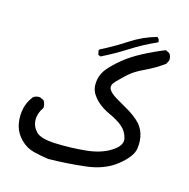

<svg xmlns="http://www.w3.org/2000/svg" viewBox="-82 -440 665 675"><g transform="rotate(15 250.0 -103.0)"><path d="M150.4 153.3Q122.1 149.4 95.2 142.6Q68.4 135.7 47.9 115.2Q27.3 94.7 20.5 69.3Q13.7 43.9 17.6 14.2Q21.5 -15.6 42 -42Q51.8 -49.8 66.4 -48.8L81.1 -42Q88.9 -30.3 87.9 -15.6Q71.3 7.8 71.8 31.7Q72.3 55.7 89.4 73.7Q106.4 91.8 162.1 93.8Q217.8 95.7 271.5 90.3Q325.2 85 360.8 62Q396.5 39.1 390.6 14.2Q384.8 -10.7 366.2 -26.4Q347.7 -42 318.4 -55.2Q289.1 -68.4 270.5 -86.4Q252 -104.5 246.1 -121.6Q240.2 -138.7 244.6 -161.6Q249 -184.6 265.6 -204.1Q282.2 -223.6 309.1 -245.6Q335.9 -267.6 374 -287.6Q412.1 -307.6 451.2 -323.2L464.8 -316.4Q473.6 -306.6 471.7 -291L464.8 -277.3Q432.6 -253.9 397 -237.3Q361.3 -220.7 342.3 -203.1Q323.2 -185.5 308.1 -169.9Q293 -154.3 298.8 -141.1Q304.7 -127.9 329.6 -113.3Q354.5 -98.6 374 -87.4Q393.6 -76.2 413.1 -59.1Q432.6 -42 440.4 -17.1Q448.2 7.8 443.8 37.1Q439.5 66.4 396 101.6Q352.5 136.7 285.2 144.5Q217.8 152.3 150.4 153.3ZM234.4 -242.2 225.6 -246.1 222.7 -261.7 225.6 -265.6Q272.5 -289.1 316.4 -317.9Q360.4 -346.7 410.2 -360.4Q419.9 -353.5 418 -342.8Q369.1 -321.3 324.7 -293Q280.3 -264.6 234.4 -242.2Z"/></g></svg>

Font: JasonHandwriting1
Style: Regular
Weight: 400
Version: Version 1.48.20